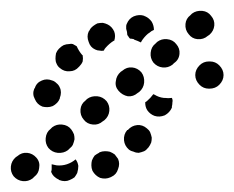

<svg xmlns="http://www.w3.org/2000/svg" viewBox="-65 -309 431 353"><path d="M-40 15Q-33 23 -23 24Q-13 25 -5 19L-2 16Q6 10 7 0Q9 -11 2 -19Q-5 -27 -15 -28Q-25 -29 -33 -22L-36 -20Q-44 -13 -45 -3Q-46 7 -40 15ZM74 -16Q78 -11 79 -4Q79 2 77 9Q75 13 72 17Q68 20 63 22Q59 24 54 24Q49 24 44 22Q43 22 43 21Q38 19 34 15Q31 12 29 7Q30 4 30 2Q30 -3 30 -7Q34 -6 39 -5Q49 -4 58 -7Q67 -10 74 -16ZM152 -17Q149 -21 146 -25Q142 -28 137 -30Q133 -31 128 -31Q123 -31 118 -29L117 -28Q113 -26 109 -23Q106 -19 104 -14Q103 -10 103 -5Q103 0 105 5Q110 14 119 18Q129 21 138 17L140 16Q149 12 152 2Q156 -8 152 -17ZM24 -37Q31 -29 41 -28Q52 -27 60 -33L63 -36Q67 -39 69 -43Q71 -48 72 -53Q72 -58 71 -62Q69 -67 66 -71Q60 -79 49 -80Q39 -81 31 -75L28 -72Q20 -66 19 -55Q18 -45 24 -37ZM214 -56Q213 -61 211 -66Q209 -70 205 -73Q197 -80 187 -79Q177 -78 170 -70H169Q162 -62 163 -51Q164 -41 172 -34Q176 -31 181 -30Q185 -28 190 -28Q195 -29 200 -31Q204 -33 207 -37L208 -38Q211 -42 213 -47Q214 -51 214 -56ZM89 -89Q95 -81 106 -80Q116 -79 124 -86L127 -88Q135 -95 136 -105Q137 -115 131 -123Q124 -131 114 -132Q103 -133 95 -127L92 -124Q84 -118 83 -108Q82 -97 89 -89ZM251 -129Q244 -128 238 -129H236Q227 -130 219 -135Q218 -135 217 -136Q212 -129 205 -123L202 -121Q202 -120 202 -120Q202 -112 206 -106Q211 -99 219 -96Q228 -93 238 -97Q247 -102 251 -111V-113Q252 -117 252 -121Q253 -125 251 -129ZM13 -113Q17 -112 22 -112Q27 -112 32 -114Q36 -116 40 -120Q43 -123 45 -128V-129Q47 -134 47 -139Q47 -144 45 -148Q43 -153 39 -156Q35 -160 31 -161Q21 -165 12 -161Q2 -157 -1 -147L-2 -146Q-6 -136 -1 -127Q3 -117 13 -113ZM153 -142Q160 -134 170 -132Q180 -131 188 -138L191 -140Q199 -147 200 -157Q201 -168 195 -176Q188 -184 178 -185Q168 -186 160 -179L157 -177Q149 -170 148 -160Q146 -150 153 -142ZM346 -171Q346 -181 338 -189Q331 -196 321 -196H319Q309 -196 302 -189Q294 -181 294 -171Q294 -161 302 -153Q309 -146 319 -146H320Q331 -146 338 -153Q346 -161 346 -171ZM37 -201Q37 -196 39 -192Q41 -187 45 -184Q53 -177 63 -178Q73 -178 80 -186L81 -187Q85 -191 87 -196Q88 -202 87 -207Q87 -208 86 -208Q80 -215 76 -224Q73 -226 69 -228Q66 -229 62 -228Q57 -228 52 -226Q48 -224 44 -220L43 -219Q40 -216 38 -211Q37 -206 37 -201ZM217 -194Q224 -186 234 -185Q244 -184 252 -190L255 -193Q264 -199 265 -210Q266 -220 259 -228Q253 -236 242 -237Q232 -238 224 -232L221 -229Q213 -223 212 -212Q211 -202 217 -194ZM98 -251Q99 -252 100 -254Q102 -258 106 -261Q110 -264 114 -266Q119 -267 124 -267Q129 -266 133 -264Q141 -260 145 -251Q148 -243 145 -234Q145 -234 144 -234Q136 -229 129 -221Q127 -219 126 -216Q122 -215 118 -216Q114 -216 110 -218Q101 -222 98 -232Q94 -242 98 -251ZM182 -236 181 -237Q177 -238 174 -238Q172 -240 171 -242Q170 -243 169 -245Q169 -250 167 -256Q167 -256 167 -257Q167 -259 167 -261Q167 -263 168 -265Q172 -275 181 -279Q191 -283 200 -280Q201 -279 202 -279Q209 -276 214 -269Q218 -262 218 -254Q213 -252 210 -249L207 -247Q200 -241 195 -233Q195 -232 194 -231Q194 -231 194 -231Q194 -231 194 -231Q188 -234 182 -236ZM282 -246Q288 -238 298 -237Q309 -236 317 -243L320 -245Q328 -252 329 -262Q330 -272 323 -280Q317 -288 307 -289Q296 -290 288 -284L285 -281Q277 -275 276 -265Q275 -254 282 -246Z"/></svg>

Font: FRB American Cursive Guidelines Arrows Dotted Black
Style: Bold Italic
Weight: 900
Italic angle: -25°
Version: Version 2.0;Modular Font Editor K font №1